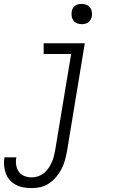

<svg xmlns="http://www.w3.org/2000/svg" viewBox="-60 -752 580 985"><path d="M103 213Q82 213 61 209.5Q40 206 22 196.5Q4 187 -9.5 172Q-23 157 -30 138Q-37 119 -39 97.5Q-41 76 -37 55Q-37 55 -37 55Q-37 55 -37 55H24Q20 75 23 94.5Q26 114 36.5 129Q47 144 65 151Q83 158 103 158Q119 158 135.5 152.5Q152 147 165 136.5Q178 126 188 111.5Q198 97 205 82Q212 67 216 51Q220 35 223 19L305 -475H164V-530H375L283 28Q279 50 272.5 72.5Q266 95 255 116Q244 137 228 156Q212 175 192 188.5Q172 202 149 207.5Q126 213 103 213ZM359 -628Q347 -628 335.5 -632.5Q324 -637 317 -646Q310 -655 308 -667.5Q306 -680 308 -693Q309 -701 313.5 -709.5Q318 -718 325.5 -723Q333 -728 342 -730Q351 -732 359 -732Q372 -732 383.5 -727.5Q395 -723 402 -714Q409 -705 411 -692.5Q413 -680 411 -667Q409 -659 404.5 -650.5Q400 -642 392.5 -637Q385 -632 376.5 -630Q368 -628 359 -628Z"/></svg>

Font: Iosevka Curly Slab LtObl
Style: Regular
Weight: 300
Italic angle: -9°
Monospace: yes
Designer: Belleve Invis
Foundry: Belleve Invis
Version: Version 11.0.0; ttfautohint (v1.8.3)